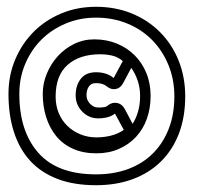

<svg xmlns="http://www.w3.org/2000/svg" viewBox="-20 -535 600 566"><path d="M263 -515Q320 -515 368 -495.5Q416 -476 451.5 -440.5Q487 -405 506.5 -356.5Q526 -308 526 -251Q526 -190 507.5 -141.5Q489 -93 454.5 -59Q420 -25 371.5 -7Q323 11 263 11Q198 11 149.5 -7.5Q101 -26 69 -61Q37 -96 21 -146Q5 -196 5 -258Q5 -313 25 -360Q45 -407 79.5 -441.5Q114 -476 161 -495.5Q208 -515 263 -515ZM263 -483Q215 -483 173.5 -465.5Q132 -448 102 -418Q72 -388 54.5 -347Q37 -306 37 -258Q37 -148 93 -84.5Q149 -21 263 -21Q316 -21 358.5 -37Q401 -53 431 -83Q461 -113 477.5 -155.5Q494 -198 494 -251Q494 -301 476.5 -343.5Q459 -386 428.5 -417Q398 -448 355.5 -465.5Q313 -483 263 -483ZM424 -252Q424 -216 413 -185Q402 -154 381 -131.5Q360 -109 330.5 -96Q301 -83 264 -83Q225 -83 195 -96.5Q165 -110 145.5 -134Q126 -158 116 -190Q106 -222 106 -258Q106 -289 118 -318Q130 -347 150.5 -369.5Q171 -392 198.5 -405.5Q226 -419 258 -419Q294 -419 324.5 -406.5Q355 -394 377 -372Q399 -350 411.5 -319.5Q424 -289 424 -252ZM275 -375Q215 -375 179.5 -344Q144 -313 144 -250Q144 -224 153 -202Q162 -180 178.5 -164Q195 -148 217 -139Q239 -130 265 -130Q286 -130 306.5 -135Q327 -140 345 -152L319 -200Q308 -192 295.5 -189Q283 -186 270 -186Q242 -186 222.5 -206Q203 -226 203 -254Q203 -283 218 -302.5Q233 -322 263 -322Q295 -322 315 -305L342 -355Q328 -367 311 -371Q294 -375 275 -375ZM393 -252Q393 -276 386 -297Q379 -318 367 -335L343 -290Q335 -275 321 -272.5Q307 -270 294 -281Q283 -290 263 -290Q249 -290 242 -280Q235 -270 235 -254Q235 -240 245.5 -229Q256 -218 270 -218Q278 -218 286 -219Q294 -220 299 -225Q311 -234 325 -231.5Q339 -229 347 -215L371 -170Q393 -205 393 -252Z"/></svg>

Font: Lichte PostBus
Style: Regular
Weight: 400
Designer: Peter Wiegel
Version: Version 1.001